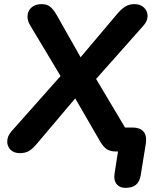

<svg xmlns="http://www.w3.org/2000/svg" viewBox="-20 -733 759 929"><path d="M533 121Q533 116 535 102L551 0H541Q515 0 498.5 -10Q482 -20 466 -46L344 -257L158 -37Q136 -11 118.5 -1.5Q101 8 76 8Q48 8 31.5 -8Q15 -24 15 -48Q15 -74 35 -97L273 -365L125 -612Q113 -633 113 -653Q113 -679 131.5 -696Q150 -713 181 -713Q206 -713 221.5 -701.5Q237 -690 255 -659L370 -456L549 -668Q571 -693 589 -703Q607 -713 631 -713Q659 -713 676.5 -696.5Q694 -680 694 -656Q694 -632 675 -610L445 -351L585 -116H621Q653 -116 670 -101Q687 -86 687 -58Q687 -47 686 -41L661 114Q656 146 638 161Q620 176 587 176Q562 176 547.5 161.5Q533 147 533 121Z"/></svg>

Font: SN Pro Bold
Style: Bold Italic
Weight: 700
Italic angle: -9°
Designer: Tobias Whetton
Foundry: Supernotes
Version: Version 1.003